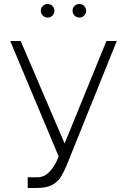

<svg xmlns="http://www.w3.org/2000/svg" viewBox="-20 -933 637 963"><path d="M119 9.9V-44H168Q192.5 -44 210.4 -56.5Q228.3 -68.9 240.9 -86.3Q253.6 -103.7 261.7 -119L274.1 -148.8L31.2 -727.3H83.8L304 -213.1L513.8 -727.3H565.7L313.6 -101.9Q300.8 -71.7 285.5 -46.3Q270.2 -21 241.8 -5.5Q213.4 9.9 160.9 9.9ZM218.8 -844.8Q205.3 -844.8 195 -854.9Q184.7 -865.1 184.7 -878.9Q184.7 -893.5 195 -903.2Q205.3 -913 218.8 -913Q233.3 -913 243.1 -903.2Q252.8 -893.5 252.8 -878.9Q252.8 -865.1 243.1 -854.9Q233.3 -844.8 218.8 -844.8ZM377.8 -844.8Q364.3 -844.8 354 -854.9Q343.8 -865.1 343.8 -878.9Q343.8 -893.5 354 -903.2Q364.3 -913 377.8 -913Q392.4 -913 402.2 -903.2Q411.9 -893.5 411.9 -878.9Q411.9 -865.1 402.2 -854.9Q392.4 -844.8 377.8 -844.8Z"/></svg>

Font: Inter UI Extra Light
Style: Regular
Weight: 200
Designer: Rasmus Andersson
Foundry: rsms
Version: 3.2;8d6f07862